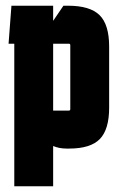

<svg xmlns="http://www.w3.org/2000/svg" viewBox="-20 -520 422 672"><path d="M30 132V-367H10L20 -500H166V-447L202 -500H218Q295 -500 328.5 -467Q362 -434 362 -357V-143Q362 -67 329.5 -33.5Q297 0 222 0H213Q187 0 166 -9V132ZM221 -133Q226 -133 226 -138V-362Q226 -367 221 -367H166V-133Z"/></svg>

Font: Karantina
Style: Bold
Weight: 700
Designer: Rony Koch
Foundry: Rony Koch
Version: Version 1.000; ttfautohint (v1.8.3)